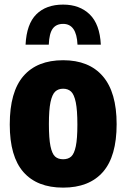

<svg xmlns="http://www.w3.org/2000/svg" viewBox="-20 -826 563 856"><path d="M23.5 -271Q23.5 -416.5 84.5 -487Q145.5 -557.5 261.5 -557.5Q377 -557.5 438.5 -486Q500 -414.5 500 -272.5Q500 -129 438.8 -59.2Q377.5 10.5 261.5 10.5Q145.5 10.5 84.5 -58.8Q23.5 -128 23.5 -271ZM325 -270.5Q325 -335 317.8 -370Q310.5 -405 296.8 -417.8Q283 -430.5 261.5 -430.5Q240 -430.5 226.2 -417.8Q212.5 -405 205.2 -370.8Q198 -336.5 198 -273Q198 -208.5 205 -174.5Q212 -140.5 225.5 -128.2Q239 -116 261.5 -116Q284 -116 297.5 -128.2Q311 -140.5 318 -174Q325 -207.5 325 -270.5ZM261.5 -805.5Q335 -805.5 380 -761.8Q425 -718 429.5 -627H325.5Q321.5 -719.5 261.5 -719.5Q230.5 -719.5 215 -698.2Q199.5 -677 197.5 -627H94Q98.5 -719 142 -762.2Q185.5 -805.5 261.5 -805.5Z"/></svg>

Font: Encode Sans Condensed ExtraBold
Style: Regular
Weight: 800
Width: 3
Designer: Multiple Designers
Foundry: Impallari Type
Version: Version 2.000